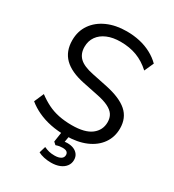

<svg xmlns="http://www.w3.org/2000/svg" viewBox="-213 -834 1040 1147"><g transform="rotate(30 307.5 -261.0)"><path d="M314.7 8.9Q259.7 8.9 211.3 -0.8Q162.9 -10.6 122.3 -29.4Q81.7 -48.2 49.2 -74.8L78.1 -141.3Q112.2 -115.7 147.6 -98.1Q183 -80.5 224.3 -72Q265.5 -63.5 314.7 -63.5Q404.8 -63.5 448.5 -97.2Q492.2 -130.9 492.2 -185.6Q492.2 -215.5 478.6 -236.5Q464.9 -257.5 434.6 -272.4Q404.3 -287.3 355.3 -296.9L251.2 -318.3Q156.7 -337.8 110.5 -383.4Q64.2 -429.1 64.2 -505.5Q64.2 -568.3 96.9 -615.2Q129.5 -662.1 187.5 -688Q245.5 -713.9 320.7 -713.9Q368.7 -713.9 411.6 -704.2Q454.5 -694.4 491.2 -674.8Q527.9 -655.3 555.9 -627.2L527 -563Q482.3 -603.8 432.3 -622.6Q382.3 -641.5 320.2 -641.5Q267.3 -641.5 228.5 -625Q189.7 -608.6 168.4 -578.4Q147.2 -548.3 147.2 -507.8Q147.2 -460.2 176.5 -432.3Q205.8 -404.4 273.4 -390.9L377.1 -369.4Q477.7 -348.4 526.4 -305.8Q575.2 -263.2 575.2 -190.3Q575.2 -131.6 543.6 -86.5Q512 -41.4 453.5 -16.2Q394.9 8.9 314.7 8.9ZM319.2 192.3Q293.4 192.3 269.9 187.1Q246.3 181.9 230 172.9L243.2 128.6Q261.7 137.1 277.9 141.1Q294.1 145.1 316.7 145.1Q343.2 145.1 359 135.7Q374.9 126.4 374.9 108.2Q374.9 95.1 365.9 87.7Q356.8 80.4 336.8 80.4Q326.3 80.4 316 81.9Q305.7 83.5 290.5 88.5L273.7 73.2L287.7 -20H339.3L326.3 55.5L301.8 49.2Q313.8 45.8 325.5 43.8Q337.2 41.8 347.2 41.8Q372 41.8 390.7 49.7Q409.4 57.7 420.4 72.9Q431.3 88.1 431.3 110.1Q431.3 134.5 417.1 153.2Q402.9 171.9 377.8 182.1Q352.6 192.3 319.2 192.3Z"/></g></svg>

Font: Nunito Sans 12pt ExtraLight
Style: Regular
Weight: 200
Version: Version 3.101;gftools[0.9.27]